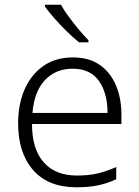

<svg xmlns="http://www.w3.org/2000/svg" viewBox="-20 -786 592 816"><path d="M290 -542Q358 -542 403.5 -510.5Q449 -479 472.5 -424Q496 -369 496 -298V-259H116Q116 -153 165.5 -96.5Q215 -40 307 -40Q356 -40 393 -48.5Q430 -57 474 -76V-24Q434 -6 395 2Q356 10 305 10Q185 10 121 -63Q57 -136 57 -262Q57 -343 84.5 -406Q112 -469 164 -505.5Q216 -542 290 -542ZM289 -494Q216 -494 170.5 -445Q125 -396 118 -306H437Q437 -390 400.5 -442Q364 -494 289 -494ZM239 -766Q251 -744 271.5 -716Q292 -688 314.5 -661Q337 -634 356 -615V-606H316Q291 -626 263 -653.5Q235 -681 210.5 -709Q186 -737 171 -758V-766Z"/></svg>

Font: Noto Sans Myanmar Light
Style: Regular
Weight: 300
Designer: Monotype Design Team
Foundry: Monotype Imaging Inc.
Version: Version 2.107; ttfautohint (v1.8.4.7-5d5b)